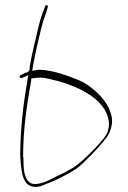

<svg xmlns="http://www.w3.org/2000/svg" viewBox="-20 -661 495 740"><path d="M58 -62C61 -5 66 38 92 53C113 64 135 60 159 47H161C197 34 236 13 272 -9C302 -29 385 -117 399 -144C407 -161 412 -178 412 -195C412 -212 407 -228 398 -247C379 -286 339 -322 299 -345C253 -366 186 -390 138 -392C132 -392 126 -392 120 -391L104 -388L107 -406C116 -456 127 -504 138 -548C143 -568 148 -586 156 -606L164 -633C165 -636 165 -636 164 -639C161 -641 155 -642 155 -640V-639L144 -611C137 -592 132 -573 127 -552C116 -503 103 -455 94 -402C94 -400 98 -388 84 -382C84 -382 80 -381 77 -380L59 -371C52 -367 58 -355 68 -362L89 -371L85 -348C70 -261 58 -162 58 -62ZM58 -63H59ZM69 -56V-58C69 -162 84 -261 100 -350L101 -359H103C114 -360 124 -362 137 -362H138C157 -361 177 -355 206 -348C284 -326 358 -288 388 -230C395 -215 400 -199 400 -184C400 -170 397 -155 389 -141C374 -114 294 -34 264 -16C244 -4 223 8 203 16C176 29 154 44 122 48C88 53 77 23 73 -1C70 -20 71 -41 70 -56ZM203 16Z"/></svg>

Font: Stray Cat
Style: HlExt
Weight: 100
Version: Version 1.0